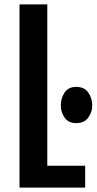

<svg xmlns="http://www.w3.org/2000/svg" viewBox="-20 -854 440 874"><path d="M68.8 -834H195.3V-99.6H367.7V0H68.8ZM326.7 -293.5Q291.5 -293.5 274.2 -318.4Q256.8 -343.3 256.8 -373.5Q256.8 -406.7 273.9 -432.6Q291 -458.5 326.7 -458.5Q363.8 -458.5 381.8 -432.9Q399.9 -407.2 399.9 -373.5Q399.9 -344.2 381.8 -318.8Q363.8 -293.5 326.7 -293.5Z"/></svg>

Font: Fjalla One
Style: Regular
Weight: 400
Designer: Irina Smirnova, Eben Sorkin
Foundry: Sorkin Type
Version: Version 1.002; ttfautohint (v1.8.4.7-5d5b);gftools[0.9.25]